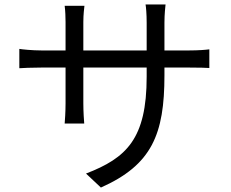

<svg xmlns="http://www.w3.org/2000/svg" viewBox="-20 -798 1040 864"><path d="M67 -578V-491C79 -492 124 -494 167 -494H275V-333C275 -295 272 -252 271 -242H359C358 -252 355 -296 355 -333V-494H640V-453C640 -173 549 -87 367 -17L434 46C663 -56 720 -193 720 -459V-494H830C874 -494 911 -493 922 -492V-576C908 -574 874 -571 830 -571H720V-696C720 -735 724 -768 725 -778H635C637 -768 640 -735 640 -696V-571H355V-699C355 -734 359 -762 360 -772H271C274 -749 275 -720 275 -699V-571H167C125 -571 76 -576 67 -578Z"/></svg>

Font: Noto Sans CJK JP
Style: Regular
Weight: 400
Designer: Ryoko NISHIZUKA 西塚涼子 (kana, bopomofo & ideographs); Paul D. Hunt (Latin, Greek & Cyrillic); Sandoll Communications 산돌커뮤니
Foundry: Adobe
Version: Version 2.004;hotconv 1.0.118;makeotfexe 2.5.65603